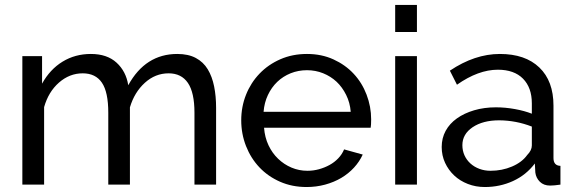

<svg xmlns="http://www.w3.org/2000/svg" viewBox="-20 -750 2338 780"><path d="M70.8 0V-522H150.9V-410.2Q183.1 -468.3 234.1 -499.5Q285.2 -530.8 349.1 -530.8Q415 -530.8 453.6 -495.4Q492.2 -460 501 -403.8Q570.8 -530.8 700.2 -530.8Q745.1 -530.8 775.6 -514.4Q806.2 -498 824 -468.5Q841.8 -439 849.9 -398.9Q857.9 -358.9 857.9 -312V0H770V-292Q770 -374 743.4 -413.1Q716.8 -452.1 665 -452.1Q610.8 -452.1 568.4 -413.6Q525.9 -375 507.8 -314V0H419.9V-292Q419.9 -376 394 -414.1Q368.2 -452.1 315.9 -452.1Q262.7 -452.1 219.7 -414.6Q176.8 -377 159.2 -314.9V0Z M960 -261.2Q960 -316.4 979.5 -365.2Q999 -414.1 1034.4 -450.9Q1069.8 -487.8 1118.9 -509.3Q1168 -530.8 1227.1 -530.8Q1286.1 -530.8 1334.5 -508.8Q1382.8 -486.8 1416.7 -450.4Q1450.7 -414.1 1469.2 -365.5Q1487.8 -316.9 1487.8 -265.1Q1487.8 -253.9 1487.3 -244.9Q1486.8 -235.8 1485.8 -231H1052.7Q1055.7 -191.9 1070.8 -159.9Q1085.9 -127.9 1109.9 -105Q1133.8 -82 1164.3 -69.1Q1194.8 -56.2 1229 -56.2Q1252.9 -56.2 1275.9 -62.5Q1298.8 -68.8 1318.8 -79.8Q1338.9 -90.8 1354.2 -106.9Q1369.6 -123 1377.9 -143.1L1453.6 -122.1Q1440.4 -93.3 1418.2 -69.1Q1396 -44.9 1366.5 -27.3Q1336.9 -9.8 1300.8 0Q1264.6 9.8 1225.6 9.8Q1166.5 9.8 1117.7 -11.7Q1068.8 -33.2 1033.9 -70.1Q999 -106.9 979.5 -156.5Q960 -206.1 960 -261.2ZM1050.8 -295.9H1404.8Q1401.9 -333 1386.2 -364.5Q1370.6 -396 1347.2 -418Q1323.7 -439.9 1292.7 -452.4Q1261.7 -464.8 1227.1 -464.8Q1191.9 -464.8 1160.9 -452.4Q1129.9 -439.9 1106.4 -417.5Q1083 -395 1068.4 -364Q1053.7 -333 1050.8 -295.9Z M1585.4 0V-522H1673.8V0ZM1585.4 -620.1V-730H1673.8V-620.1Z M1774.4 -152.8Q1774.4 -189 1790.5 -218.5Q1806.6 -248 1836.2 -269Q1865.7 -290 1906.2 -302Q1946.8 -314 1994.6 -314Q2032.7 -314 2071.8 -306.9Q2110.8 -299.8 2140.6 -288.1V-330.1Q2140.6 -394 2104.7 -430.4Q2068.8 -466.8 2002.4 -466.8Q1923.3 -466.8 1836.4 -405.8L1807.6 -462.9Q1908.7 -530.8 2010.7 -530.8Q2113.8 -530.8 2171.1 -475.8Q2228.5 -420.9 2228.5 -320.8V-107.9Q2228.5 -77.1 2256.8 -76.2V0Q2242.7 2 2233.6 2.9Q2224.6 3.9 2214.8 3.9Q2189 3.9 2173.3 -11.5Q2157.7 -26.9 2154.8 -48.8L2152.8 -85.9Q2117.7 -39.1 2064.2 -14.6Q2010.7 9.8 1949.7 9.8Q1912.6 9.8 1880.6 -2.7Q1848.6 -15.1 1825.2 -37.1Q1801.8 -59.1 1788.1 -88.6Q1774.4 -118.2 1774.4 -152.8ZM1858.4 -160.2Q1858.4 -138.2 1866.9 -119.1Q1875.5 -100.1 1891.1 -85.9Q1906.7 -71.8 1927.7 -64Q1948.7 -56.2 1972.7 -56.2Q2019.5 -56.2 2060.1 -73.5Q2100.6 -90.8 2121.6 -120.1Q2140.6 -139.2 2140.6 -159.2V-235.8Q2076.7 -260.7 2007.8 -261.2Q1941.9 -261.2 1900.1 -233.2Q1858.4 -205.1 1858.4 -160.2Z"/></svg>

Font: Raleway Medium
Style: Regular
Weight: 500
Designer: Matt McInerney, Pablo Impallari, Rodrigo Fuenzalida
Foundry: Matt McInerney, Pablo Impallari, Rodrigo Fuenzalida
Version: Version 3.000g; ttfautohint (v1.5) -l 8 -r 28 -G 28 -x 14 -D